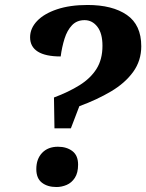

<svg xmlns="http://www.w3.org/2000/svg" viewBox="-20 -744 588 772"><path d="M199 -228 197 -352Q256 -374 300 -401.5Q344 -429 368 -467Q392 -505 392 -560Q392 -610 371.5 -636.5Q351 -663 320 -663Q289 -663 269.5 -642.5Q250 -622 239.5 -588.5Q229 -555 224 -517Q163 -517 132 -536.5Q101 -556 101 -594Q101 -630 129 -659.5Q157 -689 209 -706.5Q261 -724 332 -724Q432 -724 490 -684Q548 -644 548 -558Q548 -500 515.5 -455Q483 -410 426.5 -376.5Q370 -343 299 -317L265 -228ZM207 8Q171 8 148.5 -9.5Q126 -27 126 -64Q126 -105 149.5 -129.5Q173 -154 213 -154Q248 -154 271 -136.5Q294 -119 294 -82Q294 -49 281 -29Q268 -9 248 -0.5Q228 8 207 8Z"/></svg>

Font: Noto Serif Tamil
Style: Italic
Weight: 400
Italic angle: -12°
Designer: Indian Type Foundry, Tom Grace, and the Monotype Design Team
Foundry: Monotype Imaging Inc.
Version: Version 2.003